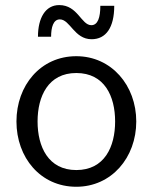

<svg xmlns="http://www.w3.org/2000/svg" viewBox="-20 -711 589 741"><path d="M333.5 -559.6C389.2 -559.6 420.9 -605 420.9 -688.5H367.2C367.2 -643.1 357.4 -613.8 332.5 -613.8C293.5 -613.8 280.3 -691.4 208.5 -691.4C155.3 -691.4 126.5 -641.6 126.5 -569.3H177.2C177.2 -606 186 -636.2 210.9 -636.2C250.5 -636.2 266.6 -559.6 333.5 -559.6ZM274.4 9.8C410.6 9.8 505.9 -103 505.9 -242.2C505.9 -380.9 410.6 -494.1 274.4 -494.1C136.2 -494.1 43.5 -380.9 43.5 -242.2C43.5 -103 136.2 9.8 274.4 9.8ZM274.4 -54.7C166.5 -54.7 125 -144.5 125 -242.2C125 -339.8 166.5 -429.2 274.4 -429.2C383.3 -429.2 424.3 -339.8 424.3 -242.2C424.3 -144.5 383.3 -54.7 274.4 -54.7Z"/></svg>

Font: HK Grotesk
Style: Regular
Weight: 400
Designer: Alfredo Marco Pradil and Stefan Peev
Foundry: Hanken Design Co.
Version: Version 1.045;PS 001.045;hotconv 1.0.88;makeotf.lib2.5.64775